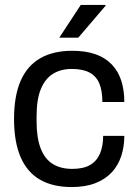

<svg xmlns="http://www.w3.org/2000/svg" viewBox="-20 -743 559 775"><path d="M269.3 12Q193.3 12 141.5 -17.7Q89.8 -47.5 63.2 -108.7Q36.7 -169.9 36.7 -263Q36.7 -355.7 63.3 -416.7Q89.9 -477.6 142.3 -507.8Q194.7 -538 271.6 -538Q326 -538 365.4 -524.1Q404.8 -510.2 430.8 -483.2Q456.9 -456.2 469.3 -417.9Q481.8 -379.6 481.8 -331.3H393.2Q393.2 -377.5 380.6 -406.8Q368 -436.1 340.9 -450.4Q313.8 -464.7 269.6 -464.7Q226.3 -464.7 194.3 -445.3Q162.4 -425.8 145 -383.9Q127.7 -342.1 127.7 -273.1V-252.3Q127.7 -186.7 144.1 -144.1Q160.5 -101.5 192.6 -81.4Q224.6 -61.3 271.4 -61.3Q316.4 -61.3 343.5 -77Q370.6 -92.7 383.5 -123Q396.4 -153.3 396.4 -194.7H481.8Q481.8 -150.8 469.3 -112.9Q456.9 -75.1 430.9 -47.1Q404.8 -19.2 364.7 -3.6Q324.6 12 269.3 12ZM219.4 -591 305.9 -723H405.3L406.3 -720L296 -591Z"/></svg>

Font: Archivo SemiBold
Style: Regular
Weight: 600
Designer: Hector Gatti
Foundry: Omnibus-Type
Version: Version 2.001